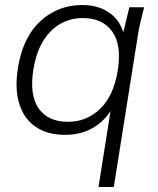

<svg xmlns="http://www.w3.org/2000/svg" viewBox="-20 -530 631 766"><path d="M373 216 427 -125 442 -126Q415 -63 363 -27.5Q311 8 239 8Q170 8 123 -23.5Q76 -55 57 -115.5Q38 -176 52 -262Q72 -382 141.5 -446Q211 -510 309 -510Q377 -510 422.5 -474.5Q468 -439 477 -377L466 -376L496 -501H555Q548 -472 541 -444Q534 -416 530 -389L434 216ZM251 -44Q326 -44 380 -96.5Q434 -149 450 -250Q466 -351 427.5 -404.5Q389 -458 310 -458Q235 -458 182 -405Q129 -352 113 -252Q97 -150 134.5 -97Q172 -44 251 -44Z"/></svg>

Font: Mulish ExtraLight Light
Style: Italic
Weight: 300
Italic angle: -9°
Version: Version 3.603